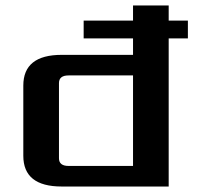

<svg xmlns="http://www.w3.org/2000/svg" viewBox="-20 -680 720 700"><path d="M65 -112V-368Q65 -480 205 -480H465V-540H285V-605H465V-660H595V-605H665V-540H595V0H205Q65 0 65 -112ZM195 -103Q195 -75 230 -75H465V-405H230Q195 -405 195 -377Z"/></svg>

Font: Xolonium
Style: Regular
Weight: 400
Designer: Severin Meyer
Version: Version 4.2